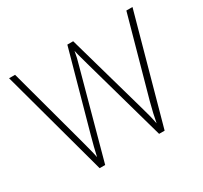

<svg xmlns="http://www.w3.org/2000/svg" viewBox="-147 -965 1175 1113"><g transform="rotate(-30 440.5 -408.0)"><path d="M855 -765 658 -51H621L464 -610Q456 -641 449 -664.5Q442 -688 437 -713Q433 -690 428.5 -670Q424 -650 417 -627L260 -51H223L29 -765H69L210 -243Q220 -204 228 -174.5Q236 -145 242 -114Q249 -145 256.5 -175.5Q264 -206 275 -245L419 -765H458L606 -242Q618 -201 625.5 -171.5Q633 -142 639 -111Q645 -143 651.5 -172Q658 -201 669 -242L814 -765Z"/></g></svg>

Font: Noto Sans Tamil UI ExtraLight
Style: Regular
Weight: 200
Designer: Jelle Bosma - Monotype Design Team
Foundry: Monotype Imaging Inc.
Version: Version 2.004; ttfautohint (v1.8.4.7-5d5b)